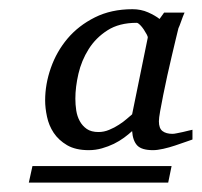

<svg xmlns="http://www.w3.org/2000/svg" viewBox="-20 -699 434 413"><path d="M297.9 -618.2Q298.3 -619.6 295.7 -624.8Q293 -629.9 289.3 -635.5Q285.6 -641.1 281.2 -645.5Q276.9 -649.9 273.9 -649.9Q236.3 -649.9 211.2 -633.8Q186 -617.7 170.7 -593.3Q155.3 -568.8 148.7 -540.3Q142.1 -511.7 142.1 -486.8Q142.1 -474.1 144 -461.4Q146 -448.7 151.6 -438.5Q157.2 -428.2 166.7 -421.6Q176.3 -415 191.9 -415Q203.6 -415 214.8 -419.7Q226.1 -424.3 235.8 -430.7Q245.6 -437 252.9 -443.4Q260.3 -449.7 264.2 -453.1ZM341.8 -306.2H42L49.8 -341.8H349.1ZM394 -398.9Q389.6 -397.5 379.4 -393.8Q369.1 -390.1 356.7 -386Q344.2 -381.8 331.3 -378.9Q318.4 -376 309.1 -376Q284.7 -376 275.1 -386.2Q265.6 -396.5 264.2 -417Q256.8 -410.2 246.8 -402.8Q236.8 -395.5 224.9 -389.6Q212.9 -383.8 199.2 -379.9Q185.5 -376 170.9 -376Q142.6 -376 124.3 -386.7Q106 -397.5 95.5 -413.3Q85 -429.2 81.1 -448Q77.1 -466.8 77.1 -482.9Q77.1 -518.1 89.4 -553Q101.6 -587.9 125.2 -616Q148.9 -644 184.1 -661.6Q219.2 -679.2 265.1 -679.2Q283.2 -679.2 298.6 -672.4Q314 -665.5 323.2 -658.2L333 -671.9H377Q375.5 -668.5 373.5 -663.6Q371.6 -658.7 369.9 -653.8Q368.2 -648.9 366.5 -644.5Q364.7 -640.1 363.8 -638.2Q361.8 -629.9 357.9 -614Q354 -598.1 349.4 -578.1Q344.7 -558.1 339.8 -536.1Q335 -514.2 331.1 -494.6Q327.1 -475.1 324.5 -460Q321.8 -444.8 321.8 -438Q321.8 -422.9 329.6 -417Q337.4 -411.1 351.1 -411.1Q354.5 -411.1 360.6 -412.4Q366.7 -413.6 373.3 -415Q379.9 -416.5 385.7 -418Q391.6 -419.4 394 -419.9Z"/></svg>

Font: Charis SIL Afr
Style: Italic
Weight: 400
Italic angle: -11°
Foundry: SIL International
Version: Version 5.000